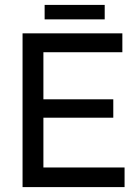

<svg xmlns="http://www.w3.org/2000/svg" viewBox="-20 -763 563 783"><path d="M488 0H72V-627H479V-550H157V-358H442V-283H157V-80H488ZM407 -684H162V-743H407Z"/></svg>

Font: Blinker
Style: Regular
Weight: 400
Designer: Juergen Huber
Foundry: supertype
Version: 1.017